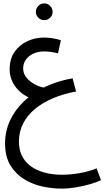

<svg xmlns="http://www.w3.org/2000/svg" viewBox="-20 -721 617 1135"><path d="M343 394Q289 394 231 381.5Q173 369 123 338.5Q73 308 41.5 256.5Q10 205 10 127Q10 55 39 -8Q68 -71 121.5 -122Q175 -173 248 -208Q321 -243 409 -258L430 -180Q357 -167 295 -141Q233 -115 187.5 -77.5Q142 -40 117 8.5Q92 57 92 115Q92 162 108 196Q124 230 150.5 252.5Q177 275 210 288Q243 301 277.5 306.5Q312 312 343 312Q396 312 451 302.5Q506 293 551 274L577 344Q553 356 513.5 367.5Q474 379 429 386.5Q384 394 343 394ZM178 -136Q138 -146 106 -172Q74 -198 55.5 -234Q37 -270 37 -310Q37 -373 66.5 -415Q96 -457 142.5 -478Q189 -499 241 -499Q264 -499 290 -495Q316 -491 340 -483L323 -406Q303 -411 281 -414Q259 -417 241 -417Q205 -417 177 -404Q149 -391 133 -368.5Q117 -346 117 -316Q117 -289 132.5 -267.5Q148 -246 172 -230.5Q196 -215 221 -207.5Q246 -200 265 -201ZM242 -602Q221 -602 206.5 -616.5Q192 -631 192 -651Q192 -671 206.5 -686Q221 -701 242 -701Q262 -701 276.5 -686Q291 -671 291 -651Q291 -631 276.5 -616.5Q262 -602 242 -602Z"/></svg>

Font: Farlight84_Sys_V01
Style: Regular
Weight: 400
Designer: Ryoko NISHIZUKA  (kana, bopomofo & ideographs); Paul D. Hunt (Latin, Greek & Cyrillic); Sandoll Communications , Soo-you
Foundry: Adobe
Version: Version 2.004;October 29, 2024;FontCreator 14.0.0.2814 64-bi